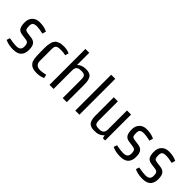

<svg xmlns="http://www.w3.org/2000/svg" viewBox="158 -1716 2723 2723"><g transform="rotate(45 1519.5 -354.0)"><path d="M60 -21 76 -71Q166 -54 215 -54Q264 -54 285 -73.5Q306 -93 306 -132.5Q306 -172 294.5 -192Q283 -212 247 -217L166 -228Q107 -236 86 -272.5Q65 -309 65 -378Q65 -447 105.5 -489Q146 -531 216 -531Q308 -531 371 -498L356 -442Q275 -461 230.5 -461Q186 -461 165.5 -446Q145 -431 145 -386Q145 -341 154 -324Q163 -307 200 -301L281 -290Q335 -283 360.5 -250Q386 -217 386 -144.5Q386 -72 347.5 -30Q309 12 218.5 12Q128 12 60 -21Z M817 -507 801 -454Q757 -465 712 -465Q667 -465 646 -459Q625 -453 616.5 -438Q608 -423 606 -411Q604 -399 604 -374V-146Q604 -52 700 -52Q739 -52 807 -68L819 -14Q762 12 692 12Q644 12 614.5 1.5Q585 -9 572.5 -22Q560 -35 551 -46Q542 -57 536.5 -78Q531 -99 528 -114.5Q525 -130 524 -158Q521 -206 521 -248V-308Q521 -361 525 -384Q529 -407 533 -427.5Q537 -448 544 -458.5Q551 -469 560.5 -483Q570 -497 583.5 -504Q597 -511 614 -518Q641 -531 701.5 -531Q762 -531 817 -507Z M1288 -360V0H1206V-371Q1206 -420 1191 -440Q1176 -460 1119.5 -460Q1063 -460 1043 -437.5Q1023 -415 1023 -373V0H941V-720H1018V-475Q1065 -525 1153 -525Q1238 -525 1265 -474Q1288 -431 1288 -360Z M1540 0H1458V-720H1540Z M1710 -153V-520H1792V-142Q1792 -93 1807 -73Q1822 -53 1878.5 -53Q1935 -53 1955 -75.5Q1975 -98 1975 -140V-520H2057V0H2012L1999 -49Q1980 -22 1949.5 -7.5Q1919 7 1897.5 9.5Q1876 12 1839 12Q1802 12 1774 -1Q1746 -14 1732 -40Q1710 -82 1710 -153Z M2207 -21 2223 -71Q2313 -54 2362 -54Q2411 -54 2432 -73.5Q2453 -93 2453 -132.5Q2453 -172 2441.5 -192Q2430 -212 2394 -217L2313 -228Q2254 -236 2233 -272.5Q2212 -309 2212 -378Q2212 -447 2252.5 -489Q2293 -531 2363 -531Q2455 -531 2518 -498L2503 -442Q2422 -461 2377.5 -461Q2333 -461 2312.5 -446Q2292 -431 2292 -386Q2292 -341 2301 -324Q2310 -307 2347 -301L2428 -290Q2482 -283 2507.5 -250Q2533 -217 2533 -144.5Q2533 -72 2494.5 -30Q2456 12 2365.5 12Q2275 12 2207 -21Z M2653 -21 2669 -71Q2759 -54 2808 -54Q2857 -54 2878 -73.5Q2899 -93 2899 -132.5Q2899 -172 2887.5 -192Q2876 -212 2840 -217L2759 -228Q2700 -236 2679 -272.5Q2658 -309 2658 -378Q2658 -447 2698.5 -489Q2739 -531 2809 -531Q2901 -531 2964 -498L2949 -442Q2868 -461 2823.5 -461Q2779 -461 2758.5 -446Q2738 -431 2738 -386Q2738 -341 2747 -324Q2756 -307 2793 -301L2874 -290Q2928 -283 2953.5 -250Q2979 -217 2979 -144.5Q2979 -72 2940.5 -30Q2902 12 2811.5 12Q2721 12 2653 -21Z"/></g></svg>

Font: Strait
Style: Regular
Weight: 400
Width: 3
Designer: Eduardo Rodriguez Tunni
Foundry: Eduardo Rodriguez Tunni
Version: Version 1.001